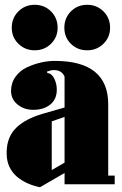

<svg xmlns="http://www.w3.org/2000/svg" viewBox="-20 -765 508 797"><path d="M248 -318.8V-446.8Q236.3 -474.1 204.1 -474.1Q191.9 -474.1 174.8 -467.8L176.8 -461.9Q195.3 -460 205.6 -438.2Q215.8 -416.5 215.8 -393.1Q215.8 -353 188.7 -331.1Q161.6 -309.1 118.2 -309.1Q79.6 -309.1 52.7 -331.3Q25.9 -353.5 25.9 -387.2Q25.9 -420.9 44.4 -446.5Q63 -472.2 92 -485.6Q121.1 -499 150.4 -505.6Q179.7 -512.2 207 -512.2Q429.2 -512.2 429.2 -332V-36.1H456.1V0H248V-46.9L146 12.2Q119.1 6.8 95.2 -3.7Q71.3 -14.2 51.3 -30.8Q31.2 -47.4 19.5 -71.8Q7.8 -96.2 7.8 -126V-138.2Q9.8 -198.2 47.9 -235.1Q85.9 -272 158.2 -293ZM194.8 -261.2V-59.1L248 -89.8V-279.8ZM28.8 -649.9Q28.8 -690.4 56.4 -717.8Q84 -745.1 124 -745.1Q164.1 -745.1 191.7 -717.8Q219.2 -690.4 219.2 -649.9Q219.2 -610.4 191.7 -583.3Q164.1 -556.2 124 -556.2Q84 -556.2 56.4 -583.3Q28.8 -610.4 28.8 -649.9ZM247.1 -649.9Q247.1 -690.4 274.4 -717.8Q301.8 -745.1 341.8 -745.1Q381.8 -745.1 409.4 -717.8Q437 -690.4 437 -649.9Q437 -610.4 409.4 -583.3Q381.8 -556.2 341.8 -556.2Q301.8 -556.2 274.4 -583Q247.1 -609.9 247.1 -649.9Z"/></svg>

Font: Lletraferida
Style: Heavy
Weight: 900
Designer: Josep Patau Bellart
Foundry: Josep Patau Bellart
Version: Version 1.000